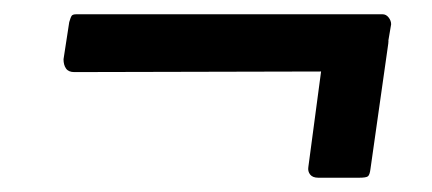

<svg xmlns="http://www.w3.org/2000/svg" viewBox="-20 -433 605 269"><path d="M519 -346Q519 -338 515 -335.5Q511 -333 501 -333L84 -332Q76 -332 72.5 -337Q69 -342 69 -350L77 -402Q79 -409 80.5 -411Q82 -413 87 -413H516Q521 -413 524.5 -408.5Q528 -404 528 -399ZM499 -196Q498 -188 495.5 -186Q493 -184 483 -184H426Q418 -184 414.5 -188.5Q411 -193 412 -199L436 -379Q438 -385 439.5 -386.5Q441 -388 446 -388H512Q519 -388 522 -383.5Q525 -379 524 -372Z"/></svg>

Font: Libre Franklin Medium
Style: Italic
Weight: 500
Italic angle: -8°
Designer: Pablo Impallari, Rodrigo Fuenzalida, Nhung Nguyen
Foundry: Impallari Type
Version: Version 3.000